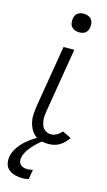

<svg xmlns="http://www.w3.org/2000/svg" viewBox="-174 -769 579 1038"><g transform="rotate(15 116.0 -249.5)"><path d="M154 8Q132 8 112 2.5Q92 -3 77 -16Q62 -29 52.5 -47.5Q43 -66 39 -86.5Q35 -107 36.5 -128.5Q38 -150 41 -172L99 -520H159L100 -163Q98 -150 96.5 -137Q95 -124 96.5 -111.5Q98 -99 101 -87.5Q104 -76 111.5 -66.5Q119 -57 130 -51.5Q141 -46 154 -46Q171 -46 187 -55Q203 -64 214 -78L264 -54Q254 -40 242 -28Q230 -16 216 -7.5Q202 1 185.5 4.5Q169 8 154 8ZM67 223Q46 223 26.5 218Q7 213 -8 201.5Q-23 190 -28.5 171Q-34 152 -31 131Q-26 103 -9.5 78Q7 53 29.5 33Q52 13 77.5 -2Q103 -17 129 -28L125 0Q109 11 94.5 24.5Q80 38 67 53Q54 68 44.5 85Q35 102 32 120Q30 131 33 141Q36 151 43.5 157.5Q51 164 61 166.5Q71 169 82 169Q89 169 96.5 167.5Q104 166 111 165L102 219Q93 221 84.5 222Q76 223 67 223ZM159 -618Q147 -618 135.5 -622.5Q124 -627 116.5 -636Q109 -645 107.5 -657.5Q106 -670 108 -683Q109 -691 113.5 -699.5Q118 -708 125.5 -713Q133 -718 141.5 -720Q150 -722 159 -722Q171 -722 183 -717.5Q195 -713 202 -704Q209 -695 211 -682.5Q213 -670 210 -657Q209 -649 204.5 -640.5Q200 -632 193 -627Q186 -622 177 -620Q168 -618 159 -618Z"/></g></svg>

Font: Iosevka QP Light
Style: Italic
Weight: 300
Italic angle: -9°
Designer: Belleve Invis
Foundry: Belleve Invis
Version: Version 20.0.0; ttfautohint (v1.8.4)